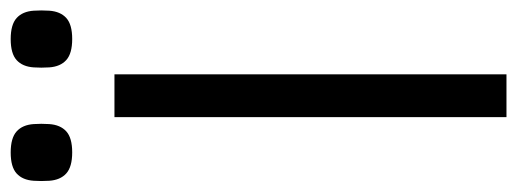

<svg xmlns="http://www.w3.org/2000/svg" viewBox="-344 -643 967 359"><g transform="rotate(-90 139.5 -463.5)"><path d="M180 -733V0H100V-733ZM-19 -855Q-20 -870 -19 -884Q-17.6 -904.8 -5.4 -915.9Q6.8 -927 33.9 -927Q61 -927 73.3 -915.9Q85.6 -904.8 87 -884Q88 -870 87 -855Q85.6 -834.2 73.4 -823.1Q61.2 -812 34.1 -812Q7 -812 -5.3 -823.1Q-17.6 -834.2 -19 -855ZM193 -855Q192 -870 193 -884Q194.4 -904.8 206.6 -915.9Q218.8 -927 245.9 -927Q273 -927 285.3 -915.9Q297.6 -904.8 299 -884Q300 -870 299 -855Q297.6 -834.2 285.4 -823.1Q273.2 -812 246.1 -812Q219 -812 206.7 -823.1Q194.4 -834.2 193 -855Z"/></g></svg>

Font: Kreadon
Style: Regular
Weight: 400
Designer: kohakuno
Foundry: StudioGnu
Version: Version 1.000;Glyphs 3.1.2 (3151)